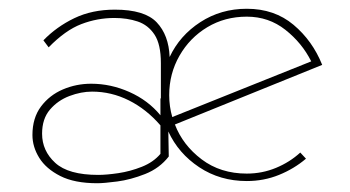

<svg xmlns="http://www.w3.org/2000/svg" viewBox="-20 -407 799 438"><path d="M202 11Q150 11 117.5 -5.5Q85 -22 69.5 -47Q54 -72 54 -99Q54 -138 73.5 -164Q93 -190 123.5 -203Q154 -216 188 -216Q233 -216 275.5 -197Q318 -178 346 -144V-183L347 -182Q347 -184 347 -185Q347 -186 347 -184V-263Q347 -306 332.5 -328Q318 -350 294 -358Q270 -366 241 -366Q202 -366 165.5 -352Q129 -338 91 -299L79 -315Q109 -346 149.5 -365.5Q190 -385 242 -385Q310 -385 337.5 -356Q365 -327 367 -277Q390 -326 437 -356.5Q484 -387 543 -387Q606 -387 649.5 -350.5Q693 -314 715 -259L379 -123Q397 -76 440 -43.5Q483 -11 543 -11Q578 -11 609.5 -24Q641 -37 665 -59L678 -45Q651 -22 616.5 -8Q582 6 543 6Q482 6 434.5 -25.5Q387 -57 364 -107L365 -50Q344 -23 311 -10Q278 3 247.5 7Q217 11 202 11ZM366 -190Q366 -164 373 -140L690 -267Q669 -309 631 -339Q593 -369 543 -369Q493 -369 453 -345Q413 -321 389.5 -280Q366 -239 366 -190ZM76 -102Q76 -63 106 -35.5Q136 -8 204 -8Q223 -8 250 -12Q277 -16 303.5 -26.5Q330 -37 346 -56V-121Q314 -158 274 -178Q234 -198 190 -198Q165 -198 138.5 -188Q112 -178 94 -157Q76 -136 76 -102Z"/></svg>

Font: Synthetic Thin
Style: Regular
Weight: 100
Designer: Santiago Orozco
Foundry: Typemade
Version: Version 2.000; ttfautohint (v1.8.4.7-5d5b)